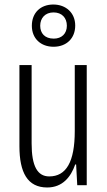

<svg xmlns="http://www.w3.org/2000/svg" viewBox="-20 -820 472 850"><path d="M217 -613C274 -613 313 -650 313 -707C313 -763 272 -800 216 -800C160 -800 121 -764 121 -706C121 -649 161 -613 217 -613ZM218 -649C178 -649 158 -673 158 -706C158 -740 180 -765 217 -765C254 -765 276 -741 276 -706C276 -671 253 -649 218 -649ZM364 -532H311V-240C311 -103 273 -39 198 -39C146 -39 120 -84 120 -185V-532H66V-173C66 -56 102 10 189 10C257 10 294 -37 313 -92H317L322 0H364Z"/></svg>

Font: Noto Sans Arabic UI XCn Lt
Style: Regular
Weight: 300
Width: 2
Designer: Monotype Design Team, Nadine Chahine and Nizar Qandah
Foundry: Monotype Imaging Inc.
Version: Version 2.010